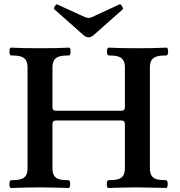

<svg xmlns="http://www.w3.org/2000/svg" viewBox="-20 -893 858 915"><path d="M24.9 -15.1Q24.9 -22.9 26.9 -28.6Q28.8 -34.2 32.2 -34.2Q60.5 -34.2 77.4 -38.6Q94.2 -43 102.8 -55.4Q111.3 -67.9 111.3 -91.3V-571.8Q111.3 -594.7 102.8 -607.2Q94.2 -619.6 77.4 -624.3Q60.5 -628.9 32.2 -628.9Q28.8 -628.9 26.9 -634.3Q24.9 -639.6 24.9 -647Q24.9 -654.8 26.9 -660.4Q28.8 -666 32.2 -666Q87.9 -663.1 170.9 -663.1Q253.9 -663.1 309.1 -666Q312.5 -666 314.5 -660.6Q316.4 -655.3 316.4 -647.9Q316.4 -640.1 314.5 -634.5Q312.5 -628.9 309.1 -628.9Q280.8 -628.9 263.9 -624.3Q247.1 -619.6 238.5 -607.2Q230 -594.7 230 -571.8V-381.8Q230 -365.2 247.1 -365.2H558.1Q575.2 -365.2 575.2 -381.8V-571.8Q575.2 -594.7 566.7 -607.2Q558.1 -619.6 541.5 -624.3Q524.9 -628.9 497.1 -628.9Q493.7 -628.9 491.7 -634.3Q489.7 -639.6 489.7 -647Q489.7 -654.8 491.7 -660.4Q493.7 -666 497.1 -666Q552.7 -663.1 635.7 -663.1Q718.8 -663.1 773.9 -666Q777.3 -666 779.3 -660.6Q781.2 -655.3 781.2 -647.9Q781.2 -640.1 779.3 -634.5Q777.3 -628.9 773.9 -628.9Q745.6 -628.9 728.5 -624.3Q711.4 -619.6 702.9 -607.2Q694.3 -594.7 694.3 -571.8V-91.3Q694.3 -67.9 702.6 -55.4Q710.9 -43 727.5 -38.6Q744.1 -34.2 772 -34.2Q775.4 -34.2 777.3 -28.8Q779.3 -23.4 779.3 -16.1Q779.3 -8.3 777.3 -2.7Q775.4 2.9 772 2.9Q765.1 2.9 761.7 2.4Q666.5 0 634.8 0Q586.9 0 496.1 2.9Q492.7 2.9 490.7 -2.4Q488.8 -7.8 488.8 -15.1Q488.8 -22.9 490.7 -28.6Q492.7 -34.2 496.1 -34.2Q524.4 -34.2 541.3 -38.6Q558.1 -43 566.7 -55.4Q575.2 -67.9 575.2 -91.3V-301.8Q575.2 -318.8 558.1 -318.8H247.1Q230 -318.8 230 -301.8V-91.3Q230 -67.9 238.3 -55.4Q246.6 -43 262.9 -38.6Q279.3 -34.2 307.1 -34.2Q310.5 -34.2 312.5 -28.8Q314.5 -23.4 314.5 -16.1Q314.5 -8.3 312.5 -2.7Q310.5 2.9 307.1 2.9Q214.8 0 167.5 0Q118.2 0 32.2 2.9Q28.8 2.9 26.9 -2.4Q24.9 -7.8 24.9 -15.1ZM377.4 -726.1 239.7 -848.1Q237.3 -850.6 237.3 -854Q237.3 -858.4 241.7 -864.3Q248.5 -874 252.4 -872.1L383.3 -812Q394 -807.6 401.9 -807.6Q410.6 -807.6 419.4 -812L549.3 -872.1Q550.3 -872.6 551.8 -872.6Q556.6 -872.6 561.5 -863.3Q565.9 -856 565.9 -852.1Q565.9 -849.6 564.5 -848.1L426.8 -726.1Q414.6 -715.3 401.9 -715.3Q389.6 -715.3 377.4 -726.1Z"/></svg>

Font: JuniusX
Style: Bold
Weight: 700
Designer: Peter S. Baker
Foundry: Briery Creek Software
Version: Version 1.004